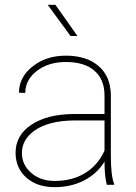

<svg xmlns="http://www.w3.org/2000/svg" viewBox="-20 -770 568 800"><path d="M425.3 0Q415.5 -33.7 415.5 -96.7Q384.3 -45.9 330.1 -18.1Q275.9 9.8 207.5 9.8Q134.3 9.8 89.6 -30Q44.9 -69.8 44.9 -133.8Q44.9 -206.5 110.6 -250.2Q176.3 -293.9 285.2 -294.9H415.5V-372.1Q415.5 -438.5 373.8 -475.1Q332 -511.7 254.4 -511.7Q182.1 -511.7 133.8 -474.6Q85.4 -437.5 85.4 -382.8L59.1 -383.8Q59.1 -448.2 115.7 -493.2Q172.4 -538.1 254.4 -538.1Q339.8 -538.1 390.1 -495.4Q440.4 -452.6 441.9 -375V-122.6Q441.9 -35.6 455.6 -4.4V0ZM207.5 -16.1Q281.7 -16.1 335.2 -49.3Q388.7 -82.5 415.5 -142.6V-268.1H293.5Q180.2 -268.1 120.1 -223.1Q71.3 -186.5 71.3 -131.8Q71.3 -83.5 109.9 -49.8Q148.4 -16.1 207.5 -16.1ZM302.7 -620.1H273.9L178.7 -750H210.9Z"/></svg>

Font: Roboto Thin
Style: Regular
Weight: 250
Designer: Google
Version: Version 2.134; 2016